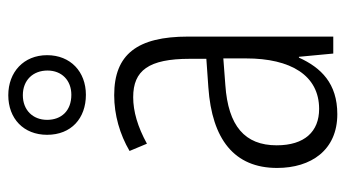

<svg xmlns="http://www.w3.org/2000/svg" viewBox="-210 -634 854 475"><g transform="rotate(-90 217.5 -397.0)"><path d="M220 -612C277 -612 318 -650 318 -708C318 -766 276 -804 219 -804C161 -804 121 -766 121 -708C121 -648 162 -612 220 -612ZM220 -648C180 -648 158 -673 158 -708C158 -743 182 -768 219 -768C256 -768 280 -743 280 -707C280 -672 256 -648 220 -648ZM219 -542C170 -542 122 -528 81 -504L99 -461C141 -484 179 -495 214 -495C280 -495 309 -457 309 -355V-314L238 -309C110 -300 39 -245 39 -139C39 -55 83 10 172 10C248 10 287 -30 312 -85H314L322 0H364V-359C364 -485 320 -542 219 -542ZM244 -267 310 -272V-216C310 -105 268 -35 185 -35C129 -35 95 -71 95 -140C95 -219 143 -260 244 -267Z"/></g></svg>

Font: Noto Sans Thai Looped Condensed Light
Style: Regular
Weight: 300
Width: 3
Designer: Sasikarn Vongin, Ben Mitchell
Foundry: The Fontpad Ltd
Version: Version 1.001